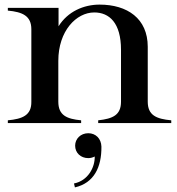

<svg xmlns="http://www.w3.org/2000/svg" viewBox="-20 -534 768 833"><path d="M621 -93V-331C621 -454 532 -514 412 -514C343 -514 274 -484 234 -420V-500H14V-488C78 -482 116 -465 116 -407V-93C117 -34 78 -18 14 -12V0H332V-12C269 -18 233 -34 233 -93V-270C233 -400 311 -480 389 -480C454 -480 505 -435 505 -318V-93C505 -35 470 -19 406 -12V0H723V-12C658 -18 621 -34 621 -93ZM301 262 305 279C388 260 421 191 420 102C419 67 395 44 363 44C330 44 306 68 306 98C306 129 330 152 363 152C374 152 383 149 391 145C392 192 362 250 301 262Z"/></svg>

Font: Sprat Medium
Style: Regular
Weight: 500
Designer: Ethan Nakache
Foundry: Collletttivo
Version: Version 2.000;Glyphs 3.2 (3217)